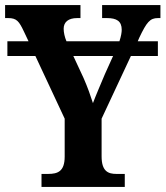

<svg xmlns="http://www.w3.org/2000/svg" viewBox="-20 -734 650 754"><path d="M143 0H470V-51H437C405 -51 379 -61 379 -120V-268L494 -514H600V-572H521L527 -586C556 -647 569 -663 600 -663H610V-714H381V-663H400C438 -663 458 -651 458 -617C458 -608 456 -593 449 -572H241C234 -588 230 -607 230 -621C230 -647 248 -663 283 -663H296V-714H0V-663H12C46 -663 55 -650 74 -610L92 -572H9V-514H119L234 -268V-119C234 -61 207 -51 169 -51H143ZM308 -428 268 -514H424L392 -443C374 -400 357 -361 345 -329C335 -360 325 -389 308 -428Z"/></svg>

Font: Noto Serif Condensed
Style: Bold
Weight: 700
Width: 3
Designer: Monotype Design Team
Foundry: Monotype Imaging Inc.
Version: Version 2.015